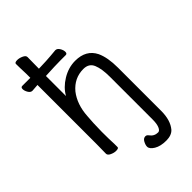

<svg xmlns="http://www.w3.org/2000/svg" viewBox="-266 -786 1027 1027"><g transform="rotate(-45 248.0 -272.5)"><path d="M438 -176V30Q438 101 405 140Q385 162 345 162Q302 162 275.5 146Q249 130 249 112Q249 99 258 82.5Q267 66 282 66Q292 66 299 76Q316 100 345 100Q357 100 365 81.5Q373 63 373 31V-176V-195V-293Q373 -353 358.5 -388Q344 -423 302 -423Q233 -423 187 -368Q144 -313 139 -229Q135 -187 134 -116Q134 -55 136 -23V2Q136 11 116 11Q101 11 84 3Q67 -5 67 -17L68 -88Q68 -408 68 -536Q53 -535 28 -533H27Q14 -533 5 -548Q-4 -563 -4 -576.5Q-4 -590 7 -590H68Q68 -617 68 -621Q67 -642 66.5 -664.5Q66 -687 66 -697Q66 -707 86 -707Q101 -707 118.5 -699Q136 -691 136 -679Q135 -637 135 -592L190 -594Q226 -596 266 -600H267Q280 -600 289.5 -585Q299 -570 299 -556Q299 -542 288 -542H249Q221 -542 201 -541L134 -538Q134 -466 134 -386Q157 -428 204 -456.5Q251 -485 302 -485Q384 -485 416 -421Q438 -374 438 -297V-195Z"/></g></svg>

Font: Moon Stars Kai T HW
Style: Regular
Weight: 400
Designer: GuiWonder
Version: Version 1.101